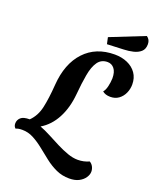

<svg xmlns="http://www.w3.org/2000/svg" viewBox="-235 -974 1019 1267"><g transform="rotate(20 274.0 -340.5)"><path d="M410 189Q360 189 317.5 169.5Q275 150 237.5 120.5Q200 91 164 62Q128 33 90.5 13Q53 -7 11 -7Q-5 -7 -15.5 -5Q-26 -3 -34 1Q-48 -10 -48 -31Q-48 -55 -30 -72Q-12 -89 33 -89Q76 -131 90.5 -196.5Q105 -262 112 -359Q123 -512 203 -597.5Q283 -683 415 -683Q464 -683 504 -665.5Q544 -648 567 -615Q590 -582 590 -536Q590 -504 577 -475Q564 -446 539.5 -428Q515 -410 481 -410Q445 -410 425 -428Q438 -442 445 -471Q452 -500 453 -529Q453 -574 434.5 -597Q416 -620 387 -620Q343 -620 319 -586Q295 -552 284 -491Q273 -430 266 -349Q257 -252 218.5 -179.5Q180 -107 116 -69Q153 -55 192.5 -34Q232 -13 271.5 7Q311 27 349 40.5Q387 54 421 54Q463 54 500 37Q516 46 524.5 62.5Q533 79 533 97Q533 118 518.5 139.5Q504 161 477 175Q450 189 410 189ZM342 -729 332 -775 571 -870Q596 -853 596 -821Q596 -786 575.5 -768Q555 -750 523.5 -742.5Q492 -735 459 -734Z"/></g></svg>

Font: Sansita Swashed SemiBold
Style: Regular
Weight: 600
Designer: Pablo Cosgaya
Foundry: Omnibus-Type
Version: Version 1.003; ttfautohint (v1.8.3)